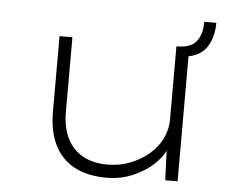

<svg xmlns="http://www.w3.org/2000/svg" viewBox="-48 -679 881 743"><g transform="rotate(5 392.5 -307.0)"><path d="M392 10Q316 10 265 -18Q214 -46 188.5 -99Q163 -152 163 -224V-520H213V-231Q213 -171 233.5 -128.5Q254 -86 294 -63.5Q334 -41 390 -41Q439 -41 480 -57.5Q521 -74 552 -100.5Q583 -127 600 -162Q617 -197 617 -234V-520Q642 -520 660.5 -525.5Q679 -531 691 -544Q703 -557 709.5 -576.5Q716 -596 716 -624H763Q763 -580 748 -547.5Q733 -515 704.5 -499Q676 -483 635 -483L667 -505V0H619L613 -154L622 -135Q613 -100 578.5 -66Q544 -32 495.5 -11Q447 10 392 10Z"/></g></svg>

Font: Lexend Peta ExtraLight
Style: Regular
Weight: 250
Version: Version 1.007